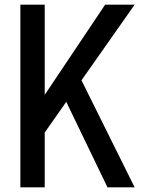

<svg xmlns="http://www.w3.org/2000/svg" viewBox="-20 -800 625 820"><path d="M555 0H439L263 -365L171 -234V0H67V-780H171V-395L429 -780H555L328 -457Z"/></svg>

Font: Tanohe Sans Medium
Style: Regular
Weight: 500
Designer: Village Type and Design LLC
Foundry: Cooper Hewitt Smithsonian Design Museum
Version: Version 1.00;September 29, 2021;FontCreator 13.0.0.2655 64-b